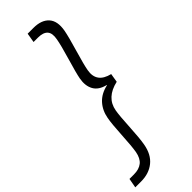

<svg xmlns="http://www.w3.org/2000/svg" viewBox="-392 -955 1164 1164"><g transform="rotate(-45 190.0 -373.0)"><path d="M349.1 -401.9 339.8 -345.2Q229.5 -320.3 212.9 -227.1Q206.1 -189 201.2 -96.2Q196.3 -3.4 188 42Q175.3 113.8 129.9 150.4Q84.5 187 17.1 187H-33.2L-22 126H16.1Q60.5 126 86.7 105Q112.8 84 121.1 37.1Q127.9 -2.9 133.1 -95.5Q138.2 -188 146 -229Q155.8 -283.7 189.9 -321.3Q224.1 -358.9 283.2 -372.1V-374Q228 -387.2 207 -424.8Q186 -462.4 195.8 -517.1Q203.1 -556.2 230.5 -648.4Q257.8 -740.7 265.1 -783.2Q273.9 -829.6 255.1 -850.8Q236.3 -872.1 191.9 -872.1H153.8L164.1 -933.1H213.9Q281.7 -933.1 314.7 -896.5Q347.7 -859.9 335 -788.1Q326.7 -743.7 299.3 -651.1Q272 -558.6 265.1 -519Q248.5 -425.8 349.1 -401.9Z"/></g></svg>

Font: SVN-Poppins Light
Style: Italic
Weight: 300
Italic angle: -10°
Designer: Ninad Kale (Devanagari), Jonny Pinhorn (Latin)
Foundry: Indian Type Foundry
Version: Version 3.002 2017